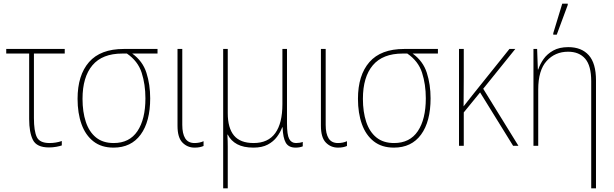

<svg xmlns="http://www.w3.org/2000/svg" viewBox="-20 -795 3349 1047"><path d="M247 9Q180 9 159.5 -32Q139 -73 139 -146V-503H14V-528H333V-503H165V-151Q165 -81 180.5 -48Q196 -15 250 -15Q285 -15 317 -26V-2Q306 2 287 5.5Q268 9 247 9Z M599 10Q533 10 489.5 -24Q446 -58 424.5 -118Q403 -178 403 -256Q403 -385 465.5 -456.5Q528 -528 655 -528H839V-503H701Q758 -462 778.5 -398Q799 -334 799 -259Q799 -132 747 -61Q695 10 599 10ZM600 -15Q686 -15 729.5 -80Q773 -145 773 -259Q773 -335 752.5 -398.5Q732 -462 672 -503H647Q538 -503 484 -439Q430 -375 430 -256Q430 -185 448 -130.5Q466 -76 503.5 -45.5Q541 -15 600 -15Z M1041 10Q1002 10 975 -17.5Q948 -45 948 -109V-528H974V-114Q974 -66 990 -40.5Q1006 -15 1041 -15Q1054 -15 1066.5 -17.5Q1079 -20 1090 -25V1Q1081 5 1069 7.5Q1057 10 1041 10Z M1197 232V-528H1222V-178Q1222 -97 1256 -56Q1290 -15 1363 -15Q1442 -15 1481 -69Q1520 -123 1520 -227V-528H1545V-122Q1545 -60 1557 -37.5Q1569 -15 1594 -15Q1614 -15 1631 -21V3Q1624 6 1614 8Q1604 10 1592 10Q1554 10 1538.5 -16.5Q1523 -43 1521 -101H1519Q1509 -74 1490 -48.5Q1471 -23 1440 -6.5Q1409 10 1362 10Q1308 10 1273.5 -8.5Q1239 -27 1222 -61H1220Q1221 -43 1221.5 -26.5Q1222 -10 1222 5V232Z M1823 10Q1784 10 1757 -17.5Q1730 -45 1730 -109V-528H1756V-114Q1756 -66 1772 -40.5Q1788 -15 1823 -15Q1836 -15 1848.5 -17.5Q1861 -20 1872 -25V1Q1863 5 1851 7.5Q1839 10 1823 10Z M2128 10Q2062 10 2018.5 -24Q1975 -58 1953.5 -118Q1932 -178 1932 -256Q1932 -385 1994.5 -456.5Q2057 -528 2184 -528H2368V-503H2230Q2287 -462 2307.5 -398Q2328 -334 2328 -259Q2328 -132 2276 -61Q2224 10 2128 10ZM2129 -15Q2215 -15 2258.5 -80Q2302 -145 2302 -259Q2302 -335 2281.5 -398.5Q2261 -462 2201 -503H2176Q2067 -503 2013 -439Q1959 -375 1959 -256Q1959 -185 1977 -130.5Q1995 -76 2032.5 -45.5Q2070 -15 2129 -15Z M2790 -528 2615 -311 2807 0H2778L2598 -291L2509 -182V0H2483V-528H2509V-374Q2509 -333 2508.5 -294.5Q2508 -256 2508 -215Q2522 -232 2532 -245.5Q2542 -259 2556 -276L2758 -528Z M3204 232V-352Q3204 -437 3171 -475Q3138 -513 3078 -513Q3007 -513 2961 -462.5Q2915 -412 2915 -307V0H2889V-528H2909L2913 -416H2915Q2925 -446 2944.5 -473.5Q2964 -501 2997 -519.5Q3030 -538 3079 -538Q3151 -538 3190.5 -494Q3230 -450 3230 -357V232ZM2997 -606V-614L3046 -775H3076V-768L3016 -606Z"/></svg>

Font: Noto Sans SemiCondensed Thin
Style: Regular
Weight: 100
Width: 4
Designer: Monotype Design Team
Foundry: Monotype Imaging Inc.
Version: Version 2.013; ttfautohint (v1.8.4.7-5d5b)